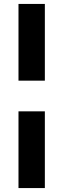

<svg xmlns="http://www.w3.org/2000/svg" viewBox="-20 -746 322 976"><path d="M74 -336V-726H208V-336ZM74 210V-180H208V210Z"/></svg>

Font: Archivo SemiBold Expanded Black
Style: Regular
Weight: 900
Width: 7
Version: Version 2.001